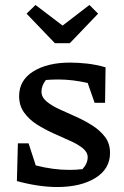

<svg xmlns="http://www.w3.org/2000/svg" viewBox="-20 -746 500 773"><path d="M48 -17 52 -169H95L124 -80Q159 -71 193 -66.5Q227 -62 260 -62Q285 -62 312 -65Q333 -88 333 -113Q333 -133 313.5 -149Q294 -165 262.5 -179Q231 -193 195.5 -209Q160 -225 128.5 -245Q97 -265 77 -293Q57 -321 57 -359Q57 -423 114 -458.5Q171 -494 262 -494Q294 -494 330.5 -490Q367 -486 405 -475L403 -332H361L333 -412Q271 -426 215 -426Q189 -426 165 -424Q156 -413 151.5 -401Q147 -389 147 -377Q147 -355 167 -338Q187 -321 218.5 -306.5Q250 -292 285 -276.5Q320 -261 351.5 -241Q383 -221 403 -194.5Q423 -168 423 -130Q423 -66 364 -29.5Q305 7 210 7Q174 7 133 1Q92 -5 48 -17ZM201 -572 87 -691 123 -726 232 -643 340 -726 375 -691 261 -572Z"/></svg>

Font: Piazzolla Medium
Style: Regular
Weight: 500
Designer: Juan Pablo del Peral
Foundry: Huerta Tipografica
Version: Version 1.330